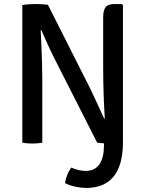

<svg xmlns="http://www.w3.org/2000/svg" viewBox="-20 -707 720 951"><path d="M333 123Q370.5 139.5 403.5 139.5Q450.5 139.5 472.8 106.2Q495 73 495 11.5V-18H589V-1Q589 69 569.8 119.5Q550.5 170 509.8 197Q469 224 405.5 224Q385 224 355 218Q325 212 302 200Q308 157.5 333 123ZM90.5 -682Q103.5 -684.5 122.8 -685.8Q142 -687 154 -687Q166.5 -687 184.2 -686.2Q202 -685.5 217.5 -683L189.5 -559L181.5 -557.5Q183.5 -522.5 185.2 -479.8Q187 -437 188.2 -393.2Q189.5 -349.5 189.5 -312.5V0Q177 2 164.2 3Q151.5 4 140.5 4Q129.5 4 116 3Q102.5 2 90.5 0ZM248.5 -419.5Q230 -456.5 214.2 -491.5Q198.5 -526.5 184.5 -558.5L133 -618.5L217.5 -683L429 -264Q448 -224.5 464.8 -187.2Q481.5 -150 496 -119.5L536.5 -76.5L461.5 0ZM589 -681.5V-1Q581 0.5 569 1.8Q557 3 545 3.5Q533 4 525 4Q512.5 4 495 3Q477.5 2 461.5 0L490.5 -119L499 -120Q496.5 -160 494.5 -205.2Q492.5 -250.5 491.8 -294Q491 -337.5 491 -372V-621Q491 -656 503.2 -671.5Q515.5 -687 548 -687H583Z"/></svg>

Font: Signika
Style: Regular
Weight: 400
Designer: Anna Giedry
Foundry: Anna Giedry
Version: Version 2.001